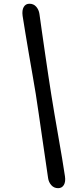

<svg xmlns="http://www.w3.org/2000/svg" viewBox="-20 -793 382 1015"><path d="M169 -296.8Q175.9 -253.3 184.5 -193.4Q193.2 -133.5 202.5 -69.2Q211.9 -4.9 220.3 52.6Q228.7 110 234.2 148.2Q237.2 169.8 251.1 185.7Q265.1 201.6 287 201.8Q307.4 201.9 317.5 184.9Q327.7 167.9 323.4 139Q317.8 101.3 308.6 45.6Q299.3 -10 288.4 -72Q277.6 -134 267.6 -192.3Q257.6 -250.6 251 -293.4Q244.1 -335.3 235.7 -392.7Q227.3 -450.2 218.1 -511.8Q209 -573.4 201.3 -628.2Q193.6 -683.1 188.5 -719.1Q185.3 -741.7 171.3 -757.6Q157.4 -773.5 135.3 -773.2Q115.4 -773.2 105.5 -756.1Q95.5 -739 99.5 -709.2Q105.3 -671.9 114 -619.4Q122.6 -566.8 132.6 -508.6Q142.6 -450.3 152.3 -395.1Q161.9 -339.8 169 -296.8Z"/></svg>

Font: Fraunces 144pt SuperSoft
Style: Bold Italic
Weight: 700
Italic angle: -16°
Version: Version 1.000;[0bf87f6ff]